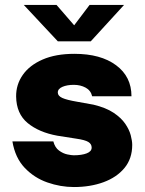

<svg xmlns="http://www.w3.org/2000/svg" viewBox="-20 -744 586 774"><path d="M278 10Q224 10 171 -8.5Q118 -27 79.5 -67.5Q41 -108 30 -174H195Q201.5 -149 218 -137Q234.5 -125 251.5 -121.5Q268.5 -118 277 -118Q309.5 -118 329.5 -125.8Q349.5 -133.5 349.5 -149Q349.5 -163.5 336 -171.8Q322.5 -180 287.5 -185L211 -197Q137 -210.5 91.5 -248Q46 -285.5 45 -355Q44.5 -403 71.8 -442Q99 -481 151.8 -504Q204.5 -527 280 -527Q386 -527 448 -481Q510 -435 510 -356H351.5Q346 -379.5 325 -390.8Q304 -402 277.5 -402Q250.5 -402 231.8 -394Q213 -386 213 -371Q213 -357.5 231 -349.2Q249 -341 290.5 -334L357 -322Q407 -310 437.8 -289.5Q468.5 -269 484.8 -245.2Q501 -221.5 507 -198.8Q513 -176 513 -160Q513 -104.5 481.8 -66.8Q450.5 -29 397.2 -9.5Q344 10 278 10ZM213 -577.5 76 -724H208L279 -642L341 -724H480L346 -577.5Z"/></svg>

Font: Public Sans Thin Black
Style: Regular
Weight: 900
Version: Version 2.001